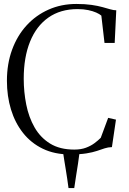

<svg xmlns="http://www.w3.org/2000/svg" viewBox="-20 -771 654 971"><path d="M326.5 180Q323.5 156.5 320 133.5Q316.5 110.5 312.8 87.2Q309 64 305.2 40.8Q301.5 17.5 298 -6L383 -5Q379.5 26 374.5 56.8Q369.5 87.5 364.8 118.2Q360 149 355.5 180ZM334 10Q256 10 196.5 -18.8Q137 -47.5 96.5 -98.8Q56 -150 35.5 -217.5Q15 -285 15 -362.5Q15 -448 41 -519.2Q67 -590.5 114.2 -642.2Q161.5 -694 225.8 -722.5Q290 -751 366 -751Q410.5 -751 443 -746.2Q475.5 -741.5 498.5 -735Q521.5 -728.5 538.2 -723.8Q555 -719 568 -719L560 -554H508.5L492.5 -692Q483.5 -700 466.5 -707.5Q449.5 -715 425.8 -720Q402 -725 372.5 -725Q285.5 -725 224.5 -682Q163.5 -639 131.8 -560Q100 -481 100 -373Q100 -306 112.8 -242Q125.5 -178 154.8 -126.8Q184 -75.5 233.2 -45Q282.5 -14.5 355.5 -14.5Q389.5 -14.5 414.8 -24Q440 -33.5 458.2 -47.2Q476.5 -61 489.5 -74L527 -175L566.5 -166L546 -27Q526.5 -26.5 509.2 -20.8Q492 -15 470.5 -7.8Q449 -0.5 416.5 4.8Q384 10 334 10Z"/></svg>

Font: Merriweather 144pt Light
Style: Regular
Weight: 300
Version: Version 2.100